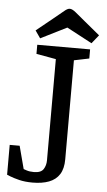

<svg xmlns="http://www.w3.org/2000/svg" viewBox="-58 -871 516 923"><g transform="rotate(5 200.0 -410.0)"><path d="M10 -157H58L87 -47Q87 -47 101.5 -42Q116 -37 137 -37Q171 -37 183 -55.5Q195 -74 195 -99V-587L100 -604V-648H355V-604L282 -589V-111Q282 -66 264.5 -38.5Q247 -11 214 1.5Q181 14 135 14Q98 14 70 7Q42 0 26 -6.5Q10 -13 10 -13ZM86 -716 165 -780Q200 -808 215 -821Q230 -834 241 -834Q253 -834 271 -819Q289 -804 318 -780L392 -719L359 -678L237 -743L111 -680Z"/></g></svg>

Font: Faustina VF Beta
Style: Regular
Weight: 400
Designer: Alfonso Garcia
Foundry: Omnibus-Type
Version: Version 1.006